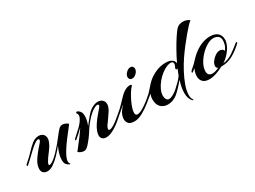

<svg xmlns="http://www.w3.org/2000/svg" viewBox="-48 -976 2044 1542"><g transform="rotate(-30 974.0 -205.5)"><path d="M299 39Q286 34 273.5 21Q261 8 261 -24Q261 -51 270 -80.5Q279 -110 293 -139Q267 -106 236.5 -74Q206 -42 175.5 -21.5Q145 -1 119 -1Q97 -1 82.5 -13Q68 -25 68 -50Q68 -68 75 -89Q82 -110 100 -136Q118 -162 139.5 -187.5Q161 -213 177 -231Q188 -244 188 -252Q188 -262 177 -262Q165 -262 143 -246Q120 -229 94 -204.5Q68 -180 45 -157.5Q22 -135 6 -122Q3 -119 0 -119Q-5 -119 -5 -125Q-5 -130 4 -138Q48 -176 77 -207.5Q106 -239 134 -261Q149 -273 165 -278.5Q181 -284 195 -284Q219 -284 235 -270Q251 -256 251 -231Q251 -212 241 -191Q230 -166 211.5 -141.5Q193 -117 176 -94Q163 -75 157 -63Q151 -51 151 -45Q151 -37 159 -37Q167 -37 182 -46Q197 -55 213 -69Q224 -79 232.5 -87.5Q241 -96 245 -100Q268 -124 291 -151.5Q314 -179 331 -202Q344 -219 351.5 -228Q359 -237 368 -247Q385 -266 404 -267Q415 -267 429.5 -262.5Q444 -258 458 -245Q448 -231 428.5 -206.5Q409 -182 386.5 -152.5Q364 -123 343.5 -92Q323 -61 310 -34Q297 -7 297 13Q297 27 305 35Q309 39 305 39.5Q301 40 299 39Z M454 5Q444 5 430 0.5Q416 -4 402 -16Q413 -31 433.5 -56.5Q454 -82 477 -113Q500 -144 520 -175Q504 -159 485 -141Q466 -123 447 -108Q443 -104 438 -104Q434 -104 434 -108Q434 -113 442 -120Q470 -145 504.5 -177.5Q539 -210 555 -244Q560 -256 560 -266Q560 -279 555 -282Q551 -285 551 -290Q551 -299 560 -299Q565 -299 568 -297Q579 -292 589 -278Q599 -264 599 -236Q599 -220 595 -199.5Q591 -179 581 -153Q596 -173 611.5 -192Q627 -211 640 -226Q667 -257 694.5 -270.5Q722 -284 744 -284Q770 -284 786 -269Q802 -254 802 -230Q802 -211 792 -191Q789 -183 778 -166.5Q767 -150 754 -131Q741 -112 730 -97Q717 -81 712 -69.5Q707 -58 707 -51Q707 -41 718 -41Q732 -41 757 -56Q772 -65 791.5 -80.5Q811 -96 830.5 -112.5Q850 -129 862 -140Q866 -144 869 -144Q873 -144 873 -139Q873 -133 868 -128Q838 -100 798.5 -67Q759 -34 721 -16Q690 -1 664 -1Q642 -1 629 -12.5Q616 -24 616 -46Q616 -62 624 -84Q634 -111 652.5 -138Q671 -165 691.5 -189.5Q712 -214 727 -231Q740 -245 740 -255Q740 -264 728 -264Q716 -264 692.5 -250.5Q669 -237 640 -207Q599 -164 568 -114Q537 -64 497 -20Q475 5 454 5Z M1079 -306Q1065 -306 1058 -315Q1051 -324 1051 -334Q1051 -354 1070 -373.5Q1089 -393 1110 -393Q1124 -393 1131 -384Q1138 -375 1138 -365Q1138 -344 1119.5 -325Q1101 -306 1079 -306ZM926 1Q885 1 870.5 -16.5Q856 -34 856 -56Q856 -74 862 -90.5Q868 -107 872 -114Q878 -124 888.5 -137Q899 -150 912 -165Q892 -148 874.5 -132Q857 -116 846 -108Q843 -105 840 -105Q836 -105 836 -110Q836 -118 847 -126Q873 -148 897.5 -174Q922 -200 944 -222.5Q966 -245 983 -254Q1001 -264 1012 -267Q1023 -270 1030 -270Q1041 -270 1046 -266.5Q1051 -263 1048 -259Q1031 -242 1014.5 -215.5Q998 -189 984 -160Q970 -131 961.5 -105Q953 -79 953 -61Q953 -36 973 -36Q992 -36 1022.5 -53.5Q1053 -71 1086.5 -98Q1120 -125 1149 -151Q1153 -155 1156 -155Q1161 -155 1161.5 -150Q1162 -145 1159 -143Q1126 -112 1084.5 -78.5Q1043 -45 1001.5 -22Q960 1 926 1Z M1413 88Q1397 74 1389.5 52.5Q1382 31 1382 4Q1382 -21 1387.5 -49Q1393 -77 1402 -108Q1383 -84 1359.5 -59Q1336 -34 1315 -16Q1273 18 1224 18Q1187 18 1161 -5.5Q1135 -29 1135 -79Q1135 -92 1137.5 -104Q1140 -116 1144 -128Q1138 -123 1132.5 -118Q1127 -113 1122 -109Q1118 -106 1114 -106Q1109 -106 1109 -111Q1109 -117 1119 -125Q1132 -136 1148.5 -155Q1165 -174 1185 -196Q1220 -235 1270.5 -259Q1321 -283 1370 -283Q1412 -283 1431.5 -268Q1451 -253 1451 -232Q1476 -285 1503.5 -333.5Q1531 -382 1555.5 -419Q1580 -456 1596 -474Q1607 -487 1623.5 -493Q1640 -499 1657 -499Q1674 -499 1690 -494Q1706 -489 1718 -478Q1708 -472 1686.5 -449.5Q1665 -427 1637.5 -394Q1610 -361 1580.5 -323Q1551 -285 1525 -247Q1494 -202 1466.5 -150Q1439 -98 1422 -49.5Q1405 -1 1405 36Q1405 66 1418 82Q1421 86 1418 87.5Q1415 89 1413 88ZM1255 -16Q1273 -16 1303 -34.5Q1333 -53 1377 -98Q1391 -112 1399.5 -122.5Q1408 -133 1414 -143Q1419 -157 1424 -170Q1429 -183 1435 -196Q1429 -192 1426 -192Q1418 -192 1418 -201Q1418 -205 1421 -211Q1431 -228 1431 -241Q1431 -262 1407 -262Q1394 -262 1372 -254Q1347 -244 1320.5 -223.5Q1294 -203 1271.5 -175.5Q1249 -148 1235.5 -119Q1222 -90 1222 -64Q1222 -45 1229.5 -30.5Q1237 -16 1255 -16Z M1614 9Q1575 9 1555.5 -10.5Q1536 -30 1536 -61Q1536 -80 1541 -98Q1546 -116 1552 -130Q1545 -123 1538.5 -117.5Q1532 -112 1528 -109Q1524 -106 1521 -106Q1517 -106 1517 -111Q1517 -118 1527 -127Q1562 -156 1582 -178.5Q1602 -201 1624 -220Q1661 -252 1703 -270Q1745 -288 1787 -288Q1831 -288 1856 -267Q1881 -246 1881 -205Q1881 -182 1867.5 -152Q1854 -122 1825 -90Q1813 -77 1798 -64.5Q1783 -52 1772 -46Q1821 -51 1864 -80.5Q1907 -110 1941 -139Q1946 -142 1948 -142Q1953 -142 1953 -137Q1953 -133 1948 -128Q1905 -87 1855.5 -59Q1806 -31 1746 -32Q1711 -13 1677.5 -2Q1644 9 1614 9ZM1659 -19Q1673 -19 1689 -24Q1705 -29 1721 -37Q1715 -37 1709.5 -43Q1704 -49 1704 -59Q1704 -79 1719 -100Q1734 -121 1756 -136Q1778 -151 1799 -151Q1811 -151 1821.5 -144.5Q1832 -138 1833 -127Q1850 -146 1856.5 -168Q1863 -190 1863 -209Q1863 -235 1846.5 -248.5Q1830 -262 1802 -262Q1775 -262 1742.5 -243Q1710 -224 1681.5 -194Q1653 -164 1634.5 -129Q1616 -94 1616 -62Q1616 -19 1659 -19Z"/></g></svg>

Font: Arizonia
Style: Regular
Weight: 400
Designer: Robert E. Leuschke
Foundry: Robert E. Leuschke
Version: Version 1.010; ttfautohint (v1.8.4.7-5d5b)